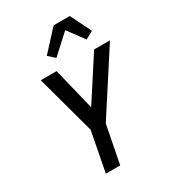

<svg xmlns="http://www.w3.org/2000/svg" viewBox="-217 -1024 1012 1134"><g transform="rotate(-30 289.0 -456.5)"><path d="M163 0 215 -270 106 -670H214L284 -383L470 -670H578L311 -257L261 0ZM252 -738 209 -777 334 -913H444L514 -772L461 -743L379 -854Z"/></g></svg>

Font: Lode Dark Term
Style: Bold Italic
Weight: 700
Italic angle: -11°
Monospace: yes
Designer: Belleve Invis
Foundry: Belleve Invis
Version: Version 29.2.0